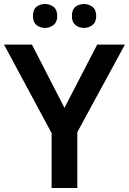

<svg xmlns="http://www.w3.org/2000/svg" viewBox="-20 -936 642 956"><path d="M301 -399 464 -714H602L365 -278V0H237V-273L0 -714H139ZM144 -856Q144 -888 161.5 -902Q179 -916 204 -916Q228 -916 246.5 -902Q265 -888 265 -856Q265 -826 246.5 -811.5Q228 -797 204 -797Q179 -797 161.5 -811.5Q144 -826 144 -856ZM338 -856Q338 -888 355.5 -902Q373 -916 398 -916Q422 -916 440.5 -902Q459 -888 459 -856Q459 -826 440.5 -811.5Q422 -797 398 -797Q373 -797 355.5 -811.5Q338 -826 338 -856Z"/></svg>

Font: Noto Sans Gujarati SemiBold
Style: Regular
Weight: 600
Designer: Jelle Bosma - Monotype Design Team, Universal Thirst
Foundry: Monotype Imaging Inc.
Version: Version 2.106; ttfautohint (v1.8.4.7-5d5b)